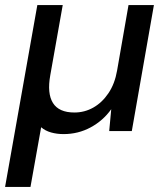

<svg xmlns="http://www.w3.org/2000/svg" viewBox="-35 -516 655 756"><path d="M-15 220 112 -496H212L163 -220Q150 -148 173.5 -110.5Q197 -73 258 -73Q298 -73 332.5 -92.5Q367 -112 392 -149Q417 -186 426 -238L471 -496H571L484 0H395L403 -86Q371 -41 322 -14.5Q273 12 215 12Q189 12 166 5.5Q143 -1 127 -15L85 220Z"/></svg>

Font: DM Sans 10pt Medium
Style: Italic
Weight: 500
Italic angle: -10°
Version: Version 4.004;gftools[0.9.30]